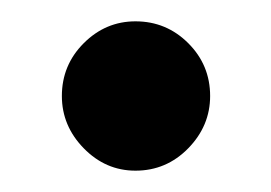

<svg xmlns="http://www.w3.org/2000/svg" viewBox="-20 -149 254 180"><path d="M38 -59Q38 -88 58.5 -108.5Q79 -129 107 -129Q136 -129 156.5 -108.5Q177 -88 177 -59Q177 -31 156.5 -10Q136 11 107 11Q79 11 58.5 -10Q38 -31 38 -59Z"/></svg>

Font: Radio Canada Condensed Medium
Style: Regular
Weight: 500
Width: 3
Designer: Charles Daoud, Etienne Aubert Bonn, Alexandre Saumier Demers, Jacques Le Bailly
Foundry: Radio-Canada
Version: Version 2.104; ttfautohint (v1.8.4.7-5d5b);gftools[0.9.28.de